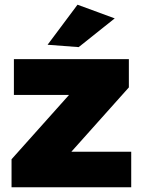

<svg xmlns="http://www.w3.org/2000/svg" viewBox="-20 -795 602 815"><path d="M39 -544H527V-424L283 -151H537V0H29V-119L273 -392H39ZM309 -775 467 -717 314 -595 182 -605Z"/></svg>

Font: Gontserrat ExtraBold
Style: Regular
Weight: 800
Designer: Julieta Ulanovsky
Foundry: Julieta Ulanovsky
Version: Version 6.001